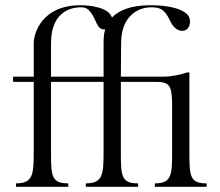

<svg xmlns="http://www.w3.org/2000/svg" viewBox="-20 -714 842 734"><path d="M408 -647C433 -673 477 -694 556 -694C587 -694 662 -691 695 -660C715 -641 708 -596 677 -596C655 -596 640 -614 630 -635C608 -681 591 -686 556 -686C515 -686 443 -659 443 -549L442 -421H605C637 -421 671 -429 695 -437H704V-133C704 -40 706 -13 770 -13V0H572V-13C636 -13 638 -45 638 -133V-308C638 -392 627 -401 572 -401H442V-133C442 -40 444 -13 508 -13V0H308V-13C372 -13 376 -45 376 -133V-401H175V-133C175 -40 177 -13 241 -13V0H41V-13C105 -13 109 -45 109 -133V-401H30V-421H109V-549C109 -587 140 -694 288 -694C323 -694 396 -686 408 -647ZM382 -602C359 -598 352 -620 343 -639C321 -685 306 -686 288 -686C269 -686 175 -682 175 -549V-421H376V-549C376 -561 376 -581 382 -602Z"/></svg>

Font: Open Baskerville 0.0.53
Style: Normal
Weight: 400
Designer: Isaac Moore, James Puckett, Rob Mientjes
Foundry: The Open Baskerville Project
Version: 0.0.53 (g939f078)